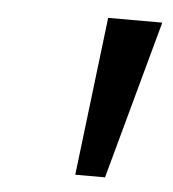

<svg xmlns="http://www.w3.org/2000/svg" viewBox="-35 -804 345 383"><g transform="rotate(5 137.5 -612.5)"><path d="M188.5 -454.1H128.9L167 -771.5H275.4Z"/></g></svg>

Font: Lesson One Light
Style: Italic
Weight: 300
Italic angle: -14°
Designer: But Ko, Victor Gaultney, Annie Olsen, Julie Remington, Don Collingsworth, Eric Hays, Becca Hirsbrunner
Version: Version 1.100